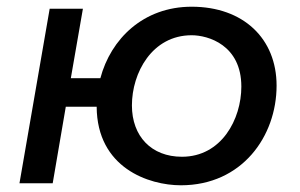

<svg xmlns="http://www.w3.org/2000/svg" viewBox="-20 -546 893 572"><path d="M519 6C701 6 804 -140 804 -291C804 -431 705 -526 551 -526C407 -526 310 -430 279 -313H191L227 -520H128L38 0H137L176 -228H268C269 -46 423 6 519 6ZM522 -79C431 -79 373 -140 373 -232C373 -329 433 -441 551 -441C600 -441 699 -412 699 -288C699 -191 640 -79 522 -79Z"/></svg>

Font: Fixel Display 20240404 Medium
Style: Italic
Weight: 500
Italic angle: -10°
Designer: AlfaBravo + MacPaw
Foundry: Kyrylo Tkachov, Marchela Mozhyna, Serhii Makarenko, Maria Weinstein, Zakhar Kryvoshyya
Version: Version 1.211;Glyphs 3.2 (3225)